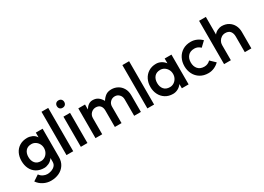

<svg xmlns="http://www.w3.org/2000/svg" viewBox="-11 -1742 4046 2944"><g transform="rotate(-30 2012.5 -270.0)"><path d="M446 -254Q446 -295 427 -329Q408 -363 376 -383Q344 -403 307 -403Q239 -403 204 -361.5Q169 -320 169 -254Q169 -186 204 -144Q239 -102 307 -102Q344 -102 376 -122Q408 -142 427 -177Q446 -212 446 -254ZM298 -518Q339 -518 383 -499.5Q427 -481 455 -437V-521H575V-20Q575 60 537 118Q499 176 435 206Q371 236 292 236Q222 236 159.5 203.5Q97 171 60 116L161 49Q185 85 222 102Q259 119 292 119Q330 119 367 106Q404 93 429.5 65.5Q455 38 455 -5V-71Q423 -26 380 -6Q337 14 298 14Q220 14 163 -20.5Q106 -55 76.5 -115.5Q47 -176 47 -253Q47 -329 76.5 -389Q106 -449 163 -483.5Q220 -518 298 -518Z M809 -754V13H690V-754Z M1061 -521V13H944V-521ZM1002 -776Q1033 -776 1050.5 -757.5Q1068 -739 1068 -711Q1068 -682 1050.5 -663.5Q1033 -645 1002 -645Q971 -645 954 -663.5Q937 -682 937 -711Q937 -739 954.5 -757.5Q972 -776 1002 -776Z M1781 -398Q1732 -398 1699 -364.5Q1666 -331 1666 -282V10H1548V-282Q1548 -334 1521 -365.5Q1494 -397 1440 -397Q1410 -397 1383.5 -381.5Q1357 -366 1340.5 -339Q1324 -312 1324 -279V10H1205V-517H1324V-429Q1348 -470 1381 -493.5Q1414 -517 1454 -517Q1512 -517 1550 -490Q1588 -463 1617 -412Q1648 -461 1687 -489Q1726 -517 1788 -517Q1846 -517 1896.5 -490Q1947 -463 1978 -410.5Q2009 -358 2009 -285V10H1890V-282Q1890 -331 1858.5 -364.5Q1827 -398 1781 -398Z M2241 -754V13H2122V-754Z M2728 -248Q2728 -292 2708 -327Q2688 -362 2656 -381.5Q2624 -401 2587 -401Q2518 -401 2482 -358.5Q2446 -316 2446 -248Q2446 -180 2482 -138Q2518 -96 2587 -96Q2624 -96 2656 -115.5Q2688 -135 2708 -170Q2728 -205 2728 -248ZM2577 -514Q2621 -514 2662 -493.5Q2703 -473 2734 -432V-517H2854V10H2734V-65Q2704 -24 2662.5 -3Q2621 18 2577 18Q2500 18 2443 -18Q2386 -54 2356 -114.5Q2326 -175 2326 -248Q2326 -321 2356 -381.5Q2386 -442 2443 -478Q2500 -514 2577 -514Z M3309 -150 3396 -67Q3358 -29 3309 -7.5Q3260 14 3206 14Q3123 14 3062.5 -23Q3002 -60 2969.5 -123Q2937 -186 2937 -263Q2937 -340 2969.5 -403Q3002 -466 3062.5 -503Q3123 -540 3206 -540Q3260 -540 3309 -518.5Q3358 -497 3396 -459L3309 -376Q3263 -422 3202 -422Q3128 -422 3089 -377.5Q3050 -333 3050 -263Q3050 -193 3089 -148.5Q3128 -104 3202 -104Q3263 -104 3309 -150Z M3732 -391Q3695 -391 3665 -372Q3635 -353 3617.5 -322Q3600 -291 3600 -256V13H3480V-754H3600V-442Q3624 -475 3664 -493Q3704 -511 3735 -511Q3806 -511 3857.5 -479.5Q3909 -448 3936 -395.5Q3963 -343 3963 -280V13H3847V-264Q3847 -321 3819 -356Q3791 -391 3732 -391Z"/></g></svg>

Font: SUIT
Style: Bold
Weight: 700
Designer: Sunn Youn; Korean Glyphs from Source Han Sans (Sandoll Communications; Soo-young Jang, Joo-yeon Kang)
Foundry: Sunn
Version: Version 1.150